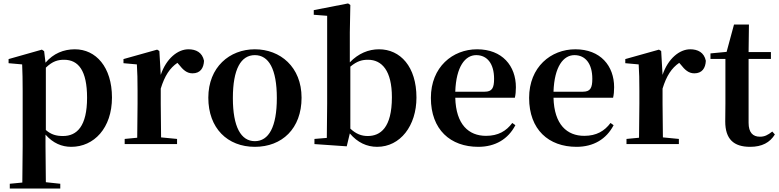

<svg xmlns="http://www.w3.org/2000/svg" viewBox="-20 -839 4536 1118"><path d="M395 16C527 16 632 -93 632 -271C632 -449 538 -552 416 -552C351 -552 291 -528 245 -474L237 -541L224 -550L30 -495V-471L109 -464C111 -415 112 -375 112 -309V14L110 224L37 231V259H331V231L247 222L245 13V-55C289 -5 340 16 395 16ZM247 -445C286 -483 318 -491 353 -491C436 -491 487 -429 487 -270C487 -104 428 -47 347 -47C308 -47 278 -55 247 -82Z M777 0H1011V-30L918 -39L916 -235V-323C939 -398 969 -443 1013 -473L1021 -464C1046 -432 1068 -412 1101 -412C1146 -412 1166 -442 1168 -485C1158 -534 1121 -552 1077 -552C1015 -552 948 -498 916 -403L908 -542L895 -550L699 -495V-471L777 -464C780 -415 781 -377 781 -310V-235C781 -180 780 -95 779 -37L706 -30V0Z M1464 16C1622 16 1736 -90 1736 -270C1736 -449 1612 -552 1464 -552C1317 -552 1193 -448 1193 -270C1193 -92 1305 16 1464 16ZM1464 -17C1383 -17 1336 -100 1336 -268C1336 -437 1383 -518 1464 -518C1545 -518 1592 -437 1592 -268C1592 -100 1545 -17 1464 -17Z M2176 16C2311 16 2405 -107 2405 -271C2405 -451 2311 -552 2187 -552C2126 -552 2067 -528 2017 -476V-651L2020 -810L2007 -819L1807 -780V-753L1885 -747V-235C1885 -179 1884 -94 1883 -36L1811 -30V0L1999 13L2017 -62C2062 -9 2116 16 2176 16ZM2020 -451C2061 -485 2091 -491 2123 -491C2204 -491 2262 -427 2262 -273C2262 -95 2195 -47 2121 -47C2085 -47 2053 -59 2020 -90Z M2765 16C2864 16 2939 -29 2981 -110L2963 -123C2928 -76 2881 -48 2810 -48C2710 -48 2635 -113 2631 -270H2978C2982 -288 2984 -306 2984 -331C2984 -455 2905 -552 2758 -552C2616 -552 2489 -449 2489 -269C2489 -84 2603 16 2765 16ZM2631 -305C2636 -452 2689 -518 2753 -518C2817 -518 2857 -468 2857 -380C2857 -326 2845 -305 2802 -305Z M3337 16C3436 16 3511 -29 3553 -110L3535 -123C3500 -76 3453 -48 3382 -48C3282 -48 3207 -113 3203 -270H3550C3554 -288 3556 -306 3556 -331C3556 -455 3477 -552 3330 -552C3188 -552 3061 -449 3061 -269C3061 -84 3175 16 3337 16ZM3203 -305C3208 -452 3261 -518 3325 -518C3389 -518 3429 -468 3429 -380C3429 -326 3417 -305 3374 -305Z M3699 0H3933V-30L3840 -39L3838 -235V-323C3861 -398 3891 -443 3935 -473L3943 -464C3968 -432 3990 -412 4023 -412C4068 -412 4088 -442 4090 -485C4080 -534 4043 -552 3999 -552C3937 -552 3870 -498 3838 -403L3830 -542L3817 -550L3621 -495V-471L3699 -464C3702 -415 3703 -377 3703 -310V-235C3703 -180 3702 -95 3701 -37L3628 -30V0Z M4348 16C4417 16 4463 -9 4492 -56L4477 -73C4450 -52 4432 -43 4405 -43C4364 -43 4339 -67 4339 -124V-496H4469V-536H4339L4341 -696H4254L4211 -537L4117 -528V-496H4204V-235C4204 -195 4203 -169 4203 -132C4203 -29 4252 16 4348 16Z"/></svg>

Font: Noto Serif JP
Style: Bold
Weight: 700
Designer: Ryoko NISHIZUKA 西塚涼子 (kana & ideographs); Frank Grießhammer (Latin, Greek & Cyrillic); Wenlong ZHANG 张文龙 (bopomofo); San
Foundry: Adobe
Version: Version 2.001;hotconv 1.1.0;makeotfexe 2.6.0